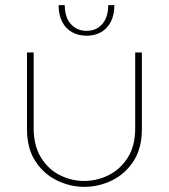

<svg xmlns="http://www.w3.org/2000/svg" viewBox="-20 -714 657 747"><path d="M308 13Q253 13 201.5 -12Q150 -37 117.5 -87Q85 -137 85 -211V-510H111V-215Q111 -147 139.5 -101Q168 -55 213 -32.5Q258 -10 307 -10Q358 -10 403.5 -33Q449 -56 477.5 -101.5Q506 -147 506 -215V-510H532V-211Q532 -137 499.5 -87Q467 -37 415.5 -12Q364 13 308 13ZM317 -575Q285 -575 260 -589Q235 -603 221.5 -630Q208 -657 208 -694H232Q232 -647 255.5 -620.5Q279 -594 317 -594Q355 -594 378 -620.5Q401 -647 401 -694H425Q425 -657 411.5 -630Q398 -603 373.5 -589Q349 -575 317 -575Z"/></svg>

Font: MuseoModerno Thin
Style: Regular
Weight: 100
Designer: Pablo Cosgaya, Héctor Gatti, Marcela Romero, and the Authors of The MuseoModerno Project.
Foundry: Omnibus-Type Team
Version: Version 1.003